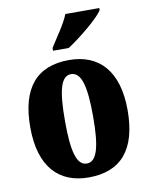

<svg xmlns="http://www.w3.org/2000/svg" viewBox="-86 -830 706 903"><g transform="rotate(-10 266.5 -378.0)"><path d="M202 -619V-606H277C336 -644 430 -721 451 -756V-766H289C272 -721 227 -660 202 -619ZM265 10C419 10 499 -82 499 -270C499 -458 411 -550 268 -550C114 -550 34 -458 34 -270C34 -82 121 10 265 10ZM267 -56C217 -56 200 -130 200 -270C200 -411 216 -483 266 -483C316 -483 334 -411 334 -270C334 -130 317 -56 267 -56Z"/></g></svg>

Font: Noto Serif Hebrew ExtraCondensed Black
Style: Regular
Weight: 900
Width: 2
Designer: Monotype Design Team
Foundry: Monotype Imaging Inc.
Version: Version 2.004